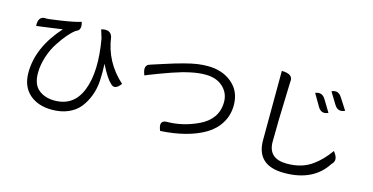

<svg xmlns="http://www.w3.org/2000/svg" viewBox="-81 -1172 3162 1628"><g transform="rotate(15 1500.0 -357.5)"><path d="M655 -717Q734 -739 753 -677Q782 -462 946 -316Q894 -245 853 -295Q816 -327 758 -442Q762 -365 758 -294Q754 -223 730 -160Q706 -97 668 -50Q631 -4 569 23Q507 50 426 50Q304 50 229 -16Q154 -83 154 -203Q154 -425 341 -633L242 -619Q174 -610 168 -609L115 -602Q109 -686 174 -686Q175 -680 306 -700Q437 -720 479 -736Q502 -665 450 -648L449 -647Q388 -602 318 -494Q281 -439 257 -365Q233 -292 233 -220Q233 -121 288 -76Q343 -31 428 -31Q598 -31 662 -196Q727 -361 678 -643L655 -717Z M1110 -434Q1073 -522 1136 -535Q1120 -531 1183 -551Q1183 -551 1242 -570Q1425 -630 1522 -644Q1569 -650 1610 -650Q1739 -650 1823 -579Q1908 -508 1908 -386Q1908 -299 1866 -230Q1825 -161 1750 -116Q1601 -28 1361 -14Q1325 -97 1390 -103Q1535 -103 1670 -168Q1741 -201 1781 -257Q1821 -314 1821 -391Q1821 -469 1764 -522Q1707 -575 1608 -575Q1496 -575 1326 -516Q1292 -504 1273 -497Q1254 -491 1221 -478Q1187 -466 1138 -446L1110 -434Z M2547 -666Q2604 -690 2637 -635L2700 -531Q2641 -504 2609 -560L2547 -666ZM2677 -715Q2733 -741 2767 -686L2832 -585Q2774 -557 2740 -612L2677 -715ZM2224 -165 2226 -773Q2327 -772 2320 -707Q2320 -723 2318 -671Q2306 -335 2306 -173Q2306 -24 2470 -24Q2603 -24 2692 -90Q2768 -145 2828 -231Q2885 -163 2837 -120Q2724 58 2468 58Q2224 58 2224 -165Z"/></g></svg>

Font: Swei Toothpaste CJK TC
Style: Regular
Weight: 400
Version: Version 1.0